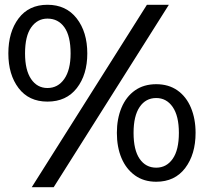

<svg xmlns="http://www.w3.org/2000/svg" viewBox="-20 -745 840 805"><path d="M113 40 596 -725H688L205 40ZM179 -319Q101 -319 58 -375.5Q15 -432 15 -521Q15 -611 58 -668Q101 -725 179 -725Q257 -725 301.5 -668Q346 -611 346 -521Q346 -432 302 -375.5Q258 -319 179 -319ZM179 -376Q223 -376 249.5 -414Q276 -452 276 -521Q276 -594 250 -630.5Q224 -667 179 -667Q137 -667 111 -630.5Q85 -594 85 -521Q85 -451 110.5 -413.5Q136 -376 179 -376ZM635 17Q583 17 546 -9.5Q509 -36 489.5 -82Q470 -128 470 -188Q470 -247 489.5 -293.5Q509 -340 546 -366Q583 -392 635 -392Q687 -392 724 -366Q761 -340 780.5 -293.5Q800 -247 800 -188Q800 -98 756.5 -40.5Q713 17 635 17ZM635 -42Q678 -42 704 -79Q730 -116 730 -188Q730 -259 704 -296.5Q678 -334 635 -334Q591 -334 565.5 -296.5Q540 -259 540 -188Q540 -116 565.5 -79Q591 -42 635 -42Z"/></svg>

Font: Panamera Medium
Style: Regular
Weight: 500
Designer: Bastien Sozeau
Foundry: NBR — Bastien Sozeau
Version: Version 3.002; ttfautohint (v1.8.4.7-5d5b);gftools[0.9.33]